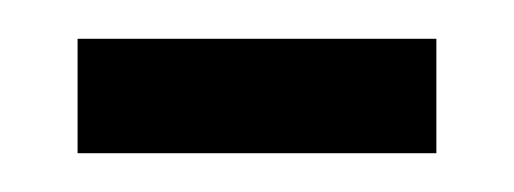

<svg xmlns="http://www.w3.org/2000/svg" viewBox="-20 -699 265 99"><path d="M20 -620V-679H205V-620Z"/></svg>

Font: Bricolage Grotesque Condensed Light
Style: Regular
Weight: 300
Width: 3
Designer: Mathieu Triay
Foundry: Atelier Triay
Version: Version 1.000;gftools[0.9.30]